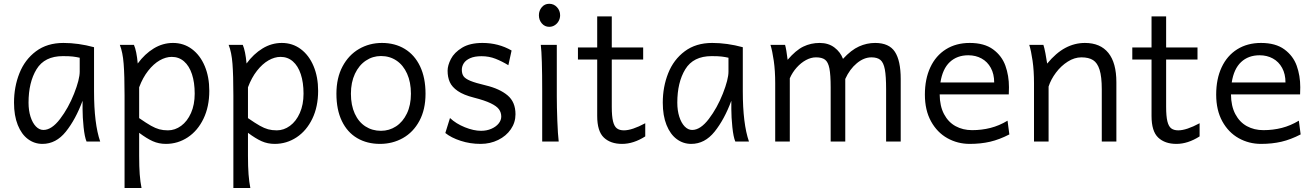

<svg xmlns="http://www.w3.org/2000/svg" viewBox="-20 -729 6769 989"><path d="M405.3 -167V-210Q369.6 -113.8 319.1 -50.8Q268.6 12.2 198.7 12.2Q157.2 12.2 124 -12.5Q90.8 -37.1 71.5 -85.2Q52.2 -133.3 52.2 -200.2Q52.2 -281.7 80.1 -351.8Q107.9 -421.9 165.3 -464.8Q222.7 -507.8 306.6 -507.8Q383.3 -507.8 464.4 -485.8V-258.8Q464.4 -91.3 496.1 0H425.8Q416 -22.5 410.6 -74.2Q405.3 -126 405.3 -167ZM303.7 -439.9Q209.5 -439.9 168.2 -372.3Q127 -304.7 127 -200.2Q127 -160.2 137.2 -127.9Q147.5 -95.7 165 -77.6Q182.6 -59.6 203.6 -59.6Q246.1 -59.6 289.3 -116.2Q332.5 -172.9 361.6 -246.6Q390.6 -320.3 390.6 -359.9V-431.6Q373 -435.5 355.5 -437.7Q337.9 -439.9 303.7 -439.9Z M689.5 -401.9Q725.6 -451.2 772 -479.5Q818.4 -507.8 871.1 -507.8Q926.3 -507.8 968.8 -476.1Q1011.2 -444.3 1034.7 -388.4Q1058.1 -332.5 1058.1 -261.2Q1058.1 -179.7 1028.3 -117.7Q998.5 -55.7 947.3 -21.7Q896 12.2 834.5 12.2Q797.9 12.2 766.8 -1.7Q735.8 -15.6 696.8 -44.9V73.2Q696.8 130.4 699.7 168.9Q702.6 207.5 709 239.3H621.6V-236.8Q621.6 -341.3 616.9 -400.6Q612.3 -460 597.2 -498H669.9Q683.6 -466.8 689.5 -401.9ZM845.2 -57.6Q881.3 -57.6 913.1 -80.8Q944.8 -104 963.9 -147Q982.9 -189.9 982.9 -246.6Q982.9 -304.2 968.8 -346.9Q954.6 -389.6 928 -412.8Q901.4 -436 864.7 -436Q834 -436 802.5 -418Q771 -399.9 743.2 -364.5Q715.3 -329.1 696.8 -279.3V-120.6Q734.9 -94.2 757.8 -81.3Q780.8 -68.4 800.5 -63Q820.3 -57.6 845.2 -57.6Z M1250 -401.9Q1286.1 -451.2 1332.5 -479.5Q1378.9 -507.8 1431.6 -507.8Q1486.8 -507.8 1529.3 -476.1Q1571.8 -444.3 1595.2 -388.4Q1618.7 -332.5 1618.7 -261.2Q1618.7 -179.7 1588.9 -117.7Q1559.1 -55.7 1507.8 -21.7Q1456.5 12.2 1395 12.2Q1358.4 12.2 1327.4 -1.7Q1296.4 -15.6 1257.3 -44.9V73.2Q1257.3 130.4 1260.3 168.9Q1263.2 207.5 1269.5 239.3H1182.1V-236.8Q1182.1 -341.3 1177.5 -400.6Q1172.9 -460 1157.7 -498H1230.5Q1244.1 -466.8 1250 -401.9ZM1405.8 -57.6Q1441.9 -57.6 1473.6 -80.8Q1505.4 -104 1524.4 -147Q1543.5 -189.9 1543.5 -246.6Q1543.5 -304.2 1529.3 -346.9Q1515.1 -389.6 1488.5 -412.8Q1461.9 -436 1425.3 -436Q1394.5 -436 1363 -418Q1331.5 -399.9 1303.7 -364.5Q1275.9 -329.1 1257.3 -279.3V-120.6Q1295.4 -94.2 1318.4 -81.3Q1341.3 -68.4 1361.1 -63Q1380.9 -57.6 1405.8 -57.6Z M1947.3 -507.8Q2014.2 -507.8 2064.9 -477.1Q2115.7 -446.3 2143.8 -387.5Q2171.9 -328.6 2171.9 -246.1Q2171.9 -165 2140.4 -106.4Q2108.9 -47.9 2055.4 -17.8Q2002 12.2 1937.5 12.2Q1870.6 12.2 1819.8 -17.6Q1769 -47.4 1741 -105.5Q1712.9 -163.6 1712.9 -246.1Q1712.9 -327.6 1744.4 -386.7Q1775.9 -445.8 1829.3 -476.8Q1882.8 -507.8 1947.3 -507.8ZM1942.4 -55.2Q1984.9 -55.2 2020 -78.1Q2055.2 -101.1 2075.9 -144.3Q2096.7 -187.5 2096.7 -246.1Q2096.7 -305.7 2076.9 -349.6Q2057.1 -393.6 2022.2 -417Q1987.3 -440.4 1942.4 -440.4Q1899.9 -440.4 1864.5 -416.7Q1829.1 -393.1 1808.3 -348.9Q1787.6 -304.7 1787.6 -246.1Q1787.6 -187 1807.4 -143.8Q1827.1 -100.6 1862.3 -77.9Q1897.5 -55.2 1942.4 -55.2Z M2460.4 -439.5Q2424.3 -439.5 2401.6 -429.2Q2378.9 -418.9 2368.9 -403.1Q2358.9 -387.2 2358.9 -369.6Q2358.9 -349.1 2367.7 -336.4Q2376.5 -323.7 2402.6 -312.7Q2428.7 -301.8 2482.4 -289.1Q2553.7 -272 2594.5 -237.8Q2635.3 -203.6 2635.3 -140.6Q2635.3 -98.1 2611.3 -63.2Q2587.4 -28.3 2546.1 -8.1Q2504.9 12.2 2455.6 12.2Q2401.4 12.2 2352.8 -3.7Q2304.2 -19.5 2273.9 -43.9L2297.9 -121.1Q2329.1 -91.8 2374.5 -73.5Q2419.9 -55.2 2458 -55.2Q2487.3 -55.2 2511.2 -65.7Q2535.2 -76.2 2548.6 -93Q2562 -109.9 2562 -128.4Q2562 -149.4 2550.3 -165.8Q2538.6 -182.1 2507.8 -197Q2477.1 -211.9 2421.4 -226.1Q2367.7 -239.7 2337.9 -260.3Q2308.1 -280.8 2296.9 -306.2Q2285.6 -331.5 2285.6 -364.7Q2285.6 -392.1 2302.7 -425.3Q2319.8 -458.5 2360.1 -483.2Q2400.4 -507.8 2465.3 -507.8Q2547.4 -507.8 2615.2 -468.8L2598.6 -393.1Q2565.9 -413.1 2532.5 -426.3Q2499 -439.5 2460.4 -439.5Z M2848.1 -231.9Q2848.1 -178.2 2850.8 -107.2Q2853.5 -36.1 2857.9 0H2772.9V-258.8Q2772.9 -439 2765.6 -498H2848.1ZM2809.1 -709.5Q2833 -709.5 2849.1 -691.9Q2865.2 -674.3 2865.2 -650.4Q2865.2 -634.8 2857.9 -621.1Q2850.6 -607.4 2837.6 -599.1Q2824.7 -590.8 2809.1 -590.8Q2786.1 -590.8 2771 -608.4Q2755.9 -626 2755.9 -650.4Q2755.9 -674.3 2770.8 -691.9Q2785.6 -709.5 2809.1 -709.5Z M3184.1 12.2Q3125 12.2 3090.6 -20.3Q3056.2 -52.7 3056.2 -131.8V-422.4H2957V-484.4H3056.2V-644.5H3131.3V-484.4H3293V-422.4H3131.3V-178.7Q3131.3 -130.4 3137.7 -104.2Q3144 -78.1 3157.5 -67.9Q3170.9 -57.6 3193.8 -57.6Q3235.8 -57.6 3303.7 -94.2V-26.4Q3243.2 12.2 3184.1 12.2Z M3747.1 -167V-210Q3711.4 -113.8 3660.9 -50.8Q3610.4 12.2 3540.5 12.2Q3499 12.2 3465.8 -12.5Q3432.6 -37.1 3413.3 -85.2Q3394 -133.3 3394 -200.2Q3394 -281.7 3421.9 -351.8Q3449.7 -421.9 3507.1 -464.8Q3564.5 -507.8 3648.4 -507.8Q3725.1 -507.8 3806.2 -485.8V-258.8Q3806.2 -91.3 3837.9 0H3767.6Q3757.8 -22.5 3752.4 -74.2Q3747.1 -126 3747.1 -167ZM3645.5 -439.9Q3551.3 -439.9 3510 -372.3Q3468.8 -304.7 3468.8 -200.2Q3468.8 -160.2 3479 -127.9Q3489.3 -95.7 3506.8 -77.6Q3524.4 -59.6 3545.4 -59.6Q3587.9 -59.6 3631.1 -116.2Q3674.3 -172.9 3703.4 -246.6Q3732.4 -320.3 3732.4 -359.9V-431.6Q3714.8 -435.5 3697.3 -437.7Q3679.7 -439.9 3645.5 -439.9Z M4334 0H4258.8V-278.3Q4258.8 -344.2 4252.2 -377Q4245.6 -409.7 4229.7 -421.6Q4213.9 -433.6 4183.1 -433.6Q4157.7 -433.6 4131.8 -419.7Q4106 -405.8 4084 -381.3Q4062 -356.9 4048.3 -325.7V0H3973.1V-300.3Q3973.1 -364.7 3965.8 -415.5Q3958.5 -466.3 3948.7 -498H4023.9Q4030.8 -474.1 4037.1 -420.9Q4079.1 -470.2 4117.9 -489Q4156.7 -507.8 4202.1 -507.8Q4247.1 -507.8 4278.1 -484.4Q4309.1 -460.9 4322.3 -425.8Q4364.7 -471.7 4404.8 -489.7Q4444.8 -507.8 4487.8 -507.8Q4559.6 -507.8 4589.6 -462.2Q4619.6 -416.5 4619.6 -322.3V0H4544.4V-268.6Q4544.4 -336.9 4537.8 -371.8Q4531.2 -406.7 4515.1 -420.2Q4499 -433.6 4468.8 -433.6Q4430.2 -433.6 4393.6 -403.3Q4356.9 -373 4334 -322.3Z M4820.3 -242.7Q4820.8 -182.6 4842.8 -141.1Q4864.7 -99.6 4902.3 -79.1Q4939.9 -58.6 4987.3 -58.6Q5037.1 -58.6 5082 -70.1Q5127 -81.5 5169.9 -107.4L5179.2 -36.6Q5128.4 -10.3 5080.3 1Q5032.2 12.2 4975.1 12.2Q4912.6 12.2 4859.9 -17.3Q4807.1 -46.9 4775.6 -104.2Q4744.1 -161.6 4744.1 -241.7Q4744.1 -322.3 4772.2 -382.3Q4800.3 -442.4 4852.5 -475.1Q4904.8 -507.8 4975.1 -507.8Q5050.3 -507.8 5095.5 -474.6Q5140.6 -441.4 5158.9 -390.4Q5177.2 -339.4 5177.2 -279.8Q5176.8 -261.2 5176.3 -242.7ZM5101.1 -304.2Q5101.1 -347.7 5083.7 -379.4Q5066.4 -411.1 5036.1 -427.7Q5005.9 -444.3 4967.8 -444.3Q4909.7 -444.3 4872.3 -409.2Q4835 -374 4824.2 -304.2Z M5655.3 -268.6Q5655.3 -334 5644 -369.6Q5632.8 -405.3 5610.4 -419.4Q5587.9 -433.6 5550.3 -433.6Q5514.6 -433.6 5480 -411.6Q5445.3 -389.6 5419.2 -354.7Q5393.1 -319.8 5381.3 -283.2V0H5306.2V-300.3Q5306.2 -365.2 5298.8 -416.3Q5291.5 -467.3 5281.7 -498H5354.5Q5359.4 -483.9 5365 -454.6Q5370.6 -425.3 5374 -401.4Q5419.4 -456.5 5467.5 -482.2Q5515.6 -507.8 5568.4 -507.8Q5647.9 -507.8 5689.2 -456.5Q5730.5 -405.3 5730.5 -305.2V0H5655.3Z M6039.6 12.2Q5980.5 12.2 5946 -20.3Q5911.6 -52.7 5911.6 -131.8V-422.4H5812.5V-484.4H5911.6V-644.5H5986.8V-484.4H6148.4V-422.4H5986.8V-178.7Q5986.8 -130.4 5993.2 -104.2Q5999.5 -78.1 6012.9 -67.9Q6026.4 -57.6 6049.3 -57.6Q6091.3 -57.6 6159.2 -94.2V-26.4Q6098.6 12.2 6039.6 12.2Z M6320.8 -242.7Q6321.3 -182.6 6343.3 -141.1Q6365.2 -99.6 6402.8 -79.1Q6440.4 -58.6 6487.8 -58.6Q6537.6 -58.6 6582.5 -70.1Q6627.4 -81.5 6670.4 -107.4L6679.7 -36.6Q6628.9 -10.3 6580.8 1Q6532.7 12.2 6475.6 12.2Q6413.1 12.2 6360.4 -17.3Q6307.6 -46.9 6276.1 -104.2Q6244.6 -161.6 6244.6 -241.7Q6244.6 -322.3 6272.7 -382.3Q6300.8 -442.4 6353 -475.1Q6405.3 -507.8 6475.6 -507.8Q6550.8 -507.8 6595.9 -474.6Q6641.1 -441.4 6659.4 -390.4Q6677.7 -339.4 6677.7 -279.8Q6677.2 -261.2 6676.8 -242.7ZM6601.6 -304.2Q6601.6 -347.7 6584.2 -379.4Q6566.9 -411.1 6536.6 -427.7Q6506.3 -444.3 6468.3 -444.3Q6410.2 -444.3 6372.8 -409.2Q6335.4 -374 6324.7 -304.2Z"/></svg>

Font: Lesson One Light
Style: Regular
Weight: 300
Designer: But Ko, Victor Gaultney, Annie Olsen, Julie Remington, Don Collingsworth, Eric Hays, Becca Hirsbrunner
Version: Version 1.100